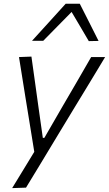

<svg xmlns="http://www.w3.org/2000/svg" viewBox="-20 -796 574 1011"><path d="M44 194.5Q72.5 148 102.2 99.2Q132 50.5 160.5 3.5Q153 -44 145 -92.5Q137 -141 129.5 -188L115 -277Q106.5 -330.5 97.5 -386.2Q88.5 -442 80 -495.5L145.5 -498Q155 -431 163.8 -367.2Q172.5 -303.5 182 -236L205.5 -70H213.5L310 -237Q348.5 -303 385.5 -366.5Q422.5 -430 460 -495.5H533.5Q509.5 -455.5 486.8 -418Q464 -380.5 437 -335.8Q410 -291 372 -229L287.5 -89.5Q230 6 190 72Q150 138 117 192ZM447.5 -579.5Q425.5 -617.5 402.5 -656.2Q379.5 -695 357 -733Q319 -694.5 282 -656.8Q245 -619 207.5 -581H148.5Q194 -631 237.8 -679.2Q281.5 -727.5 326 -776.5H400Q425 -727.5 449.8 -678.2Q474.5 -629 499 -580.5Z"/></svg>

Font: Commissioner Light
Style: Italic
Weight: 300
Italic angle: -12°
Designer: Kostas Bartsokas
Foundry: Kostas Bartsokas
Version: Version 1.000; ttfautohint (v1.8.3)